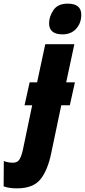

<svg xmlns="http://www.w3.org/2000/svg" viewBox="-143 -796 467 1056"><path d="M201 -607Q248 -607 276 -638Q304 -669 304 -715Q304 -776 229 -776Q175 -776 151 -740.5Q127 -705 127 -668Q127 -607 201 -607ZM-50 240Q40 240 80 189.5Q120 139 139 45L194 -217H241L269 -343H221L266 -553H106L61 -343H20L-8 -217H34L-18 32Q-26 66 -37 82.5Q-48 99 -73 99Q-82 99 -98 96.5Q-114 94 -122 89L-123 229Q-103 236 -85 238Q-67 240 -50 240Z"/></svg>

Font: Noto Sans Display Condensed Black
Style: Italic
Weight: 900
Width: 3
Italic angle: -192°
Designer: Monotype Design Team
Foundry: Monotype Imaging Inc.
Version: Version 1.900